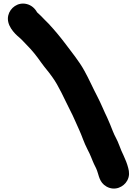

<svg xmlns="http://www.w3.org/2000/svg" viewBox="-20 -833 777 1089"><path d="M90.2 -619.7C102.9 -609.2 117.6 -592 132.3 -577.3C161.2 -548.5 187.4 -515.8 212.6 -479.6C240.5 -440.9 248.9 -434.9 275.7 -397.4C314.1 -344.9 344.6 -272 378.8 -205.4C395.9 -173.3 415.6 -124.8 430.4 -93.4C443.8 -64.9 456.6 -23 475.8 13.5L487.6 37.2C494.4 50.7 497.8 61.9 505.9 80.6C516.4 106.5 523.4 115.1 530.6 134.9C540.7 160 542.7 202.2 584.4 225.4C632.6 252.1 681.7 226.9 701.4 191.6C715.5 166.2 713.4 141.8 707.2 119.5C694 68.1 670 32 656.6 -8.2C644.8 -41.2 630.2 -61.7 620.3 -88C610 -113.9 599.4 -141.5 587.5 -166.9C571.3 -199.3 552.2 -247.6 532.1 -285.7C510.4 -326.6 482.3 -389.5 458.9 -431.1C427.4 -488.8 386 -536.6 353.1 -581.9C322.1 -623.2 290.2 -661.3 256 -698.3L234 -720.3C221.7 -733.5 205 -750.4 190.3 -763.2C178.3 -785.3 158.1 -803.8 130.8 -810.3C81.5 -822.2 36.9 -788.6 26.8 -745.2C14.2 -691.7 60.9 -643.6 90.2 -619.7Z"/></svg>

Font: Smoothie
Style: Bd
Weight: 700
Foundry: Cannot Into Space Fonts
Version: Version 0.8